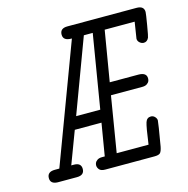

<svg xmlns="http://www.w3.org/2000/svg" viewBox="-94 -701 776 792"><g transform="rotate(-15 294.5 -305.5)"><path d="M26 -26Q26 -53 59 -53H78L267 -558H265Q230 -558 230 -584Q230 -611 262 -611H557Q589 -611 589 -585Q589 -578 581 -530.5Q573 -483 571 -480Q564 -464 549 -464Q540 -464 532 -471Q524 -478 524 -488Q524 -491 535 -558H407L371 -343H493Q528 -343 528 -318Q528 -312 526 -306.5Q524 -301 516.5 -295.5Q509 -290 496 -290H362L323 -53H459Q469 -127 475 -145Q481 -163 498 -163Q508 -163 515 -155.5Q522 -148 522 -140Q522 -131 505 -32Q501 -12 494.5 -6Q488 0 470 0H260Q242 0 235 -8.5Q228 -17 228 -26Q228 -31 230 -36.5Q232 -42 239.5 -47.5Q247 -53 260 -53H272L295 -191H181L129 -53H140Q171 -53 171 -27Q171 0 139 0H57Q26 -1 26 -26ZM201 -244H304L356 -558H318Z"/></g></svg>

Font: CMU Typewriter Text
Style: LightOblique
Weight: 200
Italic angle: -9.46001°
Version: Version 0.7.0